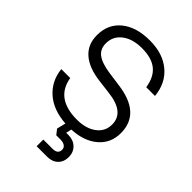

<svg xmlns="http://www.w3.org/2000/svg" viewBox="-252 -764 1079 1079"><g transform="rotate(45 288.0 -224.0)"><path d="M324 -287.5 244 -297.5Q149.5 -308.5 99.2 -352Q49 -395.5 49 -470Q49 -557 111.2 -608Q173.5 -659 281 -659Q384.5 -659 448.5 -605.5Q512.5 -552 521.5 -458.5H452Q441.5 -528.5 399.8 -562.8Q358 -597 280 -597Q206.5 -597 161.8 -563Q117 -529 117 -472.5Q117 -427 149.5 -403Q182 -379 252 -369L330.5 -358Q534 -333.5 534 -175.5Q534 -95.5 476.2 -46.2Q418.5 3 322.5 7.5L315 40.5H331.5Q372 40.5 397 64.5Q422 88.5 422 126.5Q422 165.5 398.2 188.5Q374.5 211.5 334.5 211.5H251V158.5H324.5Q366.5 158.5 366.5 124Q366.5 108 353.5 99Q340.5 90 318.5 90H285.5L262 60L275 7Q172.5 0 112 -54Q51.5 -108 42.5 -193H113.5Q136.5 -54 305 -54Q376.5 -54 420.8 -86.8Q465 -119.5 465 -175Q465 -272 324 -287.5Z"/></g></svg>

Font: Overused Grotesk Book
Style: Regular
Weight: 375
Version: Version 0.004